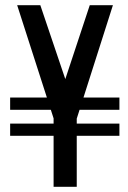

<svg xmlns="http://www.w3.org/2000/svg" viewBox="-20 -718 491 738"><path d="M186 0V-263L46 -698H135L231 -414L325 -698H414L275 -262V0ZM19 -196V-243H439V-196ZM19 -296V-343H439V-296Z"/></svg>

Font: Stick No Bills Medium
Style: Regular
Weight: 500
Version: Version 2.000